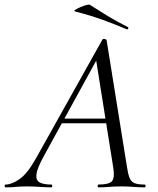

<svg xmlns="http://www.w3.org/2000/svg" viewBox="-58 -805 678 825"><path d="M-34 0Q-38 0 -38 -6Q-38 -12 -34 -12Q-8 -12 25.6 -35.2Q59.2 -58.4 95.8 -123.2L382 -634.8Q384 -638.8 391.5 -637.4Q399 -636 400 -633L488.2 -84Q492.4 -57 498.6 -41Q504.8 -25 519.2 -18.5Q533.6 -12 563.4 -12Q567.4 -12 567.4 -6Q567.4 0 563.4 0Q539.8 0 515.3 -2Q490.8 -4 462 -4Q433.4 -4 411.3 -2Q389.2 0 364.8 0Q361.6 0 361.6 -6Q361.6 -12 364.8 -12Q411.6 -12 423.5 -27Q435.4 -42 428.8 -84L353.4 -557L378.2 -586L129.2 -132.2Q101.4 -81.6 98.5 -55.6Q95.6 -29.6 113 -20.8Q130.4 -12 162.6 -12Q166.6 -12 166.6 -6Q166.6 0 161.6 0Q141.8 0 113.5 -2Q85.2 -4 58 -4Q29 -4 10.5 -2Q-8 0 -34 0ZM193.4 -275.4 208.4 -295.4H423.4L425.4 -275.4ZM486.8 -679Q435 -701.2 382.1 -720.2Q329.2 -739.2 264 -756Q258 -758 265.7 -763Q273.4 -768 286.9 -774Q300.4 -780 312.7 -783.3Q325 -786.6 328.2 -784.2Q365.4 -760.2 404.6 -736.4Q443.8 -712.6 490.8 -689Q494.8 -688 492.9 -682.9Q491 -677.8 486.8 -679Z"/></svg>

Font: Cormorant Infant Light
Style: Italic
Weight: 300
Italic angle: -10°
Designer: Christian Thalmann (Catharsis Fonts)
Foundry: Catharsis Fonts
Version: Version 4.001